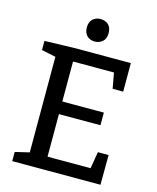

<svg xmlns="http://www.w3.org/2000/svg" viewBox="-130 -983 876 1072"><g transform="rotate(15 308.5 -447.0)"><path d="M494 -172H556L555 0H45V-53L142 -76L127 -54V-643L141 -622L45 -642V-695L227 -700H543V-535H482L463 -640L483 -625H212L229 -642V-377L212 -394H469V-321H212L229 -341V-58L212 -75H496L475 -58ZM316 -764Q289 -764 271.5 -781Q254 -798 254 -829Q254 -861 272 -877.5Q290 -894 317 -894Q345 -894 362.5 -877.5Q380 -861 380 -829Q380 -797 361.5 -780.5Q343 -764 316 -764Z"/></g></svg>

Font: Bitter Thin Medium
Style: Regular
Weight: 500
Version: Version 3.021